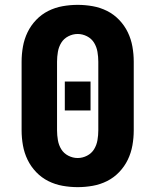

<svg xmlns="http://www.w3.org/2000/svg" viewBox="-20 -763 640 791"><path d="M300 8Q269 8 238 2.5Q207 -3 179 -17Q151 -31 129 -54Q107 -77 93.5 -105Q80 -133 74.5 -164Q69 -195 69 -226V-509Q69 -540 74.5 -571Q80 -602 93.5 -630Q107 -658 129 -681Q151 -704 179 -718Q207 -732 238 -737.5Q269 -743 300 -743Q331 -743 362 -737.5Q393 -732 421 -718Q449 -704 471 -681Q493 -658 506.5 -630Q520 -602 525.5 -571Q531 -540 531 -509V-226Q531 -195 525.5 -164Q520 -133 506.5 -105Q493 -77 471 -54Q449 -31 421 -17Q393 -3 362 2.5Q331 8 300 8ZM300 -112Q320 -112 338.5 -121.5Q357 -131 367.5 -148Q378 -165 381.5 -185.5Q385 -206 385 -226V-509Q385 -529 381.5 -549.5Q378 -570 367.5 -587Q357 -604 338.5 -613.5Q320 -623 300 -623Q280 -623 261.5 -613.5Q243 -604 232.5 -587Q222 -570 218.5 -549.5Q215 -529 215 -509V-226Q215 -206 218.5 -185.5Q222 -165 232.5 -148Q243 -131 261.5 -121.5Q280 -112 300 -112ZM247 -308V-427H353V-308Z"/></svg>

Font: Iosevka Heavy Extended
Style: Regular
Weight: 900
Width: 7
Monospace: yes
Designer: Belleve Invis
Foundry: Belleve Invis
Version: Version 32.5.0; ttfautohint (v1.8.4)